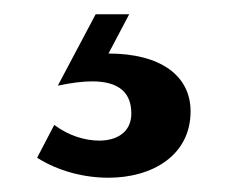

<svg xmlns="http://www.w3.org/2000/svg" viewBox="-20 -29 320 269"><path d="M114 -9 61 91C80 87 96 85 109 85C148 85 164 102 164 130C164 156 144 168 119 168C99 168 76 161 56 146L32 192C62 211 98 220 132 220C193 220 247 189 247 127C247 77 205 46 132 46L161 -9Z"/></svg>

Font: Rosario
Style: Regular
Weight: 400
Designer: Hector Gatti
Foundry: Omnibus Type
Version: Version 1.100